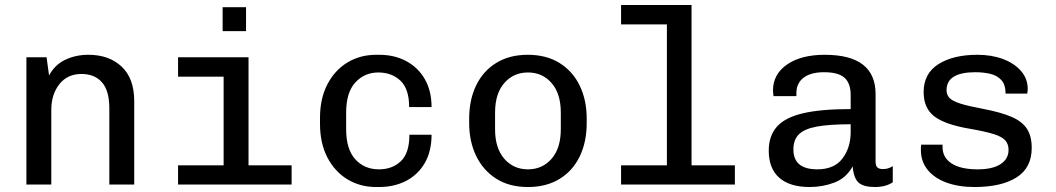

<svg xmlns="http://www.w3.org/2000/svg" viewBox="-20 -741 4240 771"><path d="M86 0V-511H167L177 -438Q200 -481 242 -501Q284 -521 335 -521Q418 -521 468.5 -473.5Q519 -426 519 -335V0H419V-306Q419 -377 389.5 -410.5Q360 -444 307 -444Q251 -444 218.5 -403Q186 -362 186 -300V0Z M695 0V-77H878V-433H695V-511H978V-77H1151V0ZM874 -616V-712H968V-616Z M1490 10Q1426 10 1375 -21Q1324 -52 1294.5 -109Q1265 -166 1265 -244V-268Q1265 -345 1294.5 -402Q1324 -459 1375 -490Q1426 -521 1491 -521H1503Q1564 -521 1611.5 -495.5Q1659 -470 1686 -423Q1713 -376 1713 -311H1623Q1623 -384 1588 -417Q1553 -450 1499 -450Q1444 -450 1407 -410Q1370 -370 1370 -289V-222Q1370 -142 1406.5 -101.5Q1443 -61 1502 -61Q1555 -61 1589.5 -93.5Q1624 -126 1624 -200H1713Q1713 -133 1685.5 -86Q1658 -39 1610.5 -14.5Q1563 10 1502 10Z M2100 10Q2025 10 1972.5 -23.5Q1920 -57 1892 -115Q1864 -173 1864 -247V-264Q1864 -340 1892 -398Q1920 -456 1973 -488.5Q2026 -521 2099 -521Q2174 -521 2227 -488Q2280 -455 2308 -397Q2336 -339 2336 -264V-247Q2336 -171 2308 -113Q2280 -55 2227 -22.5Q2174 10 2100 10ZM2100 -61Q2158 -61 2195 -103.5Q2232 -146 2232 -222V-289Q2232 -365 2195 -407.5Q2158 -450 2100 -450Q2042 -450 2005 -407.5Q1968 -365 1968 -289V-222Q1968 -146 2005 -103.5Q2042 -61 2100 -61Z M2474 0V-77H2658V-643H2474V-721H2757V-77H2931V0Z M3231 10Q3152 10 3109.5 -27Q3067 -64 3067 -136Q3067 -195 3099.5 -232Q3132 -269 3204 -286Q3276 -303 3396 -303V-359Q3396 -407 3371 -429Q3346 -451 3289 -451Q3236 -451 3207 -429Q3178 -407 3178 -367V-355H3086Q3084 -372 3084 -377Q3084 -443 3140.5 -482Q3197 -521 3292 -521Q3496 -521 3496 -363V-92Q3496 -75 3503.5 -68.5Q3511 -62 3525 -62Q3548 -62 3565 -74V-9Q3537 10 3493 10Q3448 10 3428 -7.5Q3408 -25 3404 -73Q3378 -26 3331 -8Q3284 10 3231 10ZM3084 -376Q3084 -374 3083.5 -378.5Q3083 -383 3084 -377ZM3262 -61Q3330 -61 3363 -104.5Q3396 -148 3396 -211V-242Q3309 -242 3259 -232.5Q3209 -223 3187.5 -201Q3166 -179 3166 -141Q3166 -61 3262 -61Z M3893 10Q3830 10 3781.5 -7.5Q3733 -25 3705.5 -58.5Q3678 -92 3678 -138Q3678 -141 3678 -147Q3678 -153 3679 -160H3765V-150Q3765 -108 3801.5 -84.5Q3838 -61 3906 -61Q3966 -61 3998 -82Q4030 -103 4030 -139Q4030 -162 4017 -177Q4004 -192 3970.5 -202.5Q3937 -213 3874 -224Q3774 -241 3731.5 -274Q3689 -307 3689 -371Q3689 -446 3748.5 -483.5Q3808 -521 3905 -521Q3962 -521 4007.5 -504Q4053 -487 4080 -456Q4107 -425 4107 -383Q4107 -380 4106.5 -376Q4106 -372 4105 -365H4018Q4018 -401 4001 -419.5Q3984 -438 3956.5 -444.5Q3929 -451 3897 -451Q3781 -451 3781 -379Q3781 -360 3793 -347.5Q3805 -335 3836.5 -325Q3868 -315 3927 -304Q4000 -290 4042.5 -271.5Q4085 -253 4104 -223.5Q4123 -194 4123 -147Q4123 -67 4062 -28.5Q4001 10 3893 10Z"/></svg>

Font: Chivo Mono
Style: Regular
Weight: 400
Monospace: yes
Designer: Hector Gatti
Foundry: Omnibus-Type
Version: Version 1.008; ttfautohint (v1.8.4.7-5d5b)